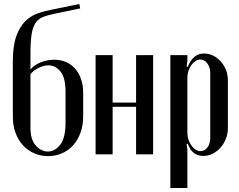

<svg xmlns="http://www.w3.org/2000/svg" viewBox="-20 -770 1192 958"><path d="M44 -188V-462Q44 -541 61 -588.5Q78 -636 105.5 -663.5Q133 -691 169 -703.5Q205 -716 244 -723L376 -750L380 -728L250 -701Q216 -694 193 -684.5Q170 -675 156.5 -654.5Q143 -634 137.5 -597.5Q132 -561 132 -499V-423Q150 -446 183.5 -459Q217 -472 251 -472Q281 -472 307 -461.5Q333 -451 352.5 -430Q372 -409 383.5 -378Q395 -347 395 -307V-189Q395 -143 381 -106Q367 -69 343.5 -43.5Q320 -18 288 -4.5Q256 9 220 9Q184 9 152 -4.5Q120 -18 96 -43.5Q72 -69 58 -105.5Q44 -142 44 -188ZM132 -400V-131Q132 -74 158.5 -44Q185 -14 219 -14Q254 -14 280.5 -48Q307 -82 307 -157V-311Q307 -383 281.5 -413.5Q256 -444 222 -444Q199 -444 174 -432Q149 -420 132 -400Z M542 -495V-258H659V-495H744V0H659V-237H542V0H457V-495Z M911 -438 917 -436Q942 -503 998 -503Q1022 -503 1043.5 -492.5Q1065 -482 1081.5 -463.5Q1098 -445 1107.5 -421Q1117 -397 1117 -370V-131Q1117 -103 1107 -77.5Q1097 -52 1080 -33Q1063 -14 1041 -3Q1019 8 994 8Q938 8 917 -53L911 -51L915 -23V168H830V-495H915V-467ZM915 -107Q915 -89 920.5 -73Q926 -57 935 -44Q944 -31 956 -23.5Q968 -16 981 -16Q1001 -16 1015 -34.5Q1029 -53 1029 -82V-406Q1029 -434 1014.5 -453.5Q1000 -473 979 -473Q967 -473 955.5 -465.5Q944 -458 935 -445.5Q926 -433 920.5 -417Q915 -401 915 -384Z"/></svg>

Font: Moniqa SemBd Heading
Style: Regular
Weight: 600
Designer: Rajesh Rajput
Foundry: Rajesh Rajput
Version: Version 1.000